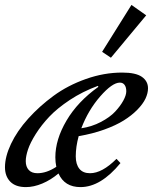

<svg xmlns="http://www.w3.org/2000/svg" viewBox="-25 -745 618 776"><path d="M423.3 -511.7 387.7 -535.6 506.3 -725.1 565.9 -683.1ZM79.6 11.2Q38.1 11.2 16.6 -10.7Q-4.9 -32.7 -4.9 -69.3Q-4.9 -111.8 19.5 -163.6Q43.9 -215.3 89.1 -265.6Q134.3 -315.9 191.7 -357.9Q249 -399.9 322.3 -425.8Q395.5 -451.7 468.8 -451.7Q523.9 -451.7 548.6 -434.3Q573.2 -417 573.2 -388.2Q573.2 -368.2 563 -346.4Q552.7 -324.7 530 -301.5Q507.3 -278.3 475.3 -258.3Q443.4 -238.3 396 -221.2Q348.6 -204.1 293 -194.8Q281.2 -151.9 281.2 -113.3Q281.2 -81.1 295.7 -63Q310.1 -44.9 338.9 -44.9Q387.7 -44.9 445.8 -103L461.9 -85.9Q382.3 11.2 300.3 11.2Q235.8 11.2 211.4 -43.9Q180.2 -17.6 145.8 -3.2Q111.3 11.2 79.6 11.2ZM459.5 -411.1Q428.7 -411.1 380.1 -355.5Q331.5 -299.8 303.7 -226.6Q346.2 -232.9 382.6 -252Q418.9 -271 440.2 -293.7Q461.4 -316.4 473.4 -338.4Q485.4 -360.4 485.4 -376Q485.4 -392.6 478.5 -401.9Q471.7 -411.1 459.5 -411.1ZM79.1 -93.8Q79.1 -71.3 91.1 -58.1Q103 -44.9 126.5 -44.9Q163.1 -44.9 202.6 -70.8Q198.7 -89.4 198.7 -109.4Q198.7 -181.2 243.9 -257.8Q289.1 -334.5 372.6 -394L370.6 -397.9Q308.6 -375 257.3 -341.1Q206.1 -307.1 174.1 -273.2Q142.1 -239.3 119.6 -203.6Q97.2 -168 88.1 -140.6Q79.1 -113.3 79.1 -93.8Z"/></svg>

Font: Elstob 10pt Medium
Style: Italic
Weight: 500
Italic angle: -20°
Designer: Peter S. Baker
Version: Version 1.015